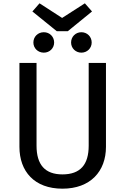

<svg xmlns="http://www.w3.org/2000/svg" viewBox="-20 -1123 755 1156"><path d="M491 -1103 354 -1015 218 -1103 175 -1054 322 -935H388L534 -1054ZM244 -929C208 -929 181 -902 181 -867C181 -833 208 -806 244 -806C279 -806 306 -833 306 -867C306 -902 279 -929 244 -929ZM470 -929C435 -929 408 -902 408 -867C408 -833 435 -806 470 -806C505 -806 532 -833 532 -867C532 -902 505 -929 470 -929ZM618 -744H514V-246C514 -131 463 -73 356 -73C251 -73 200 -131 200 -246V-744H97V-239C97 -91 187 13 356 13C524 13 618 -91 618 -239Z"/></svg>

Font: Glow Sans SC Normal Medium
Style: Regular
Weight: 600
Designer: Ryoko NISHIZUKA (kana, bopomofo & ideographs); Paul D. Hunt (Latin, Greek & Cyrillic); Sandoll Communications, Soo-young
Version: Version 0.93